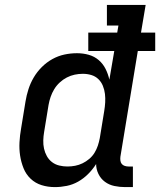

<svg xmlns="http://www.w3.org/2000/svg" viewBox="-20 -755 653 783"><path d="M204 8Q175 8 149.5 0Q124 -8 105 -26Q86 -44 76 -69Q66 -94 62 -120.5Q58 -147 59.5 -175Q61 -203 66 -231L84 -341Q88 -366 96 -391Q104 -416 117.5 -439Q131 -462 150.5 -481.5Q170 -501 193.5 -514Q217 -527 242.5 -532.5Q268 -538 294 -538Q319 -538 342 -531.5Q365 -525 382.5 -510Q400 -495 410.5 -474Q421 -453 426 -430L446 -547H340V-622H458L463 -651H416V-735H574L555 -622H613V-547H542L471 -116Q470 -108 471 -100Q472 -92 476.5 -86.5Q481 -81 488.5 -78.5Q496 -76 504 -76H522V8H490Q468 8 446.5 3.5Q425 -1 408 -13.5Q391 -26 381.5 -45.5Q372 -65 372 -86Q358 -64 339.5 -45.5Q321 -27 299 -14.5Q277 -2 252.5 3Q228 8 204 8ZM255 -76Q271 -76 286.5 -79Q302 -82 316.5 -89Q331 -96 344 -107Q357 -118 365.5 -132Q374 -146 379 -161Q384 -176 387 -192L405 -302Q408 -320 409 -337.5Q410 -355 408 -372Q406 -389 399.5 -405Q393 -421 381 -432.5Q369 -444 352.5 -449Q336 -454 318 -454Q301 -454 284.5 -450.5Q268 -447 252.5 -439Q237 -431 223.5 -418.5Q210 -406 201 -391Q192 -376 186.5 -360Q181 -344 178 -327L160 -217Q157 -200 156.5 -182.5Q156 -165 159.5 -149Q163 -133 171 -118.5Q179 -104 192 -94Q205 -84 221.5 -80Q238 -76 255 -76Q255 -76 255 -76Q255 -76 255 -76Z"/></svg>

Font: Iosevka Slab Medium Extended
Style: Italic
Weight: 500
Width: 7
Italic angle: -9°
Monospace: yes
Designer: Belleve Invis
Foundry: Belleve Invis
Version: Version 11.1.0; ttfautohint (v1.8.3)